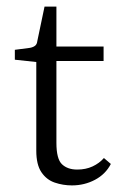

<svg xmlns="http://www.w3.org/2000/svg" viewBox="-20 -554 369 582"><path d="M90 -366 25 -373V-403L71 -409Q81 -411 86.5 -415.5Q92 -420 93 -429L115 -534H151V-413H294V-369H151V-121Q151 -72 168 -56Q185 -40 214 -40Q240 -40 260.5 -49.5Q281 -59 295 -75L316 -57Q300 -26 268 -9Q236 8 198 8Q171 8 146 -0.5Q121 -9 105.5 -32Q90 -55 90 -97Z"/></svg>

Font: Yrsa Light
Style: Regular
Weight: 300
Designer: Anna Giedrys (Yrsa+Rasa design), David Brezina (Yrsa art-direction, Rasa art-direction, design)
Foundry: Rosetta Type Foundry
Version: Version 2.004